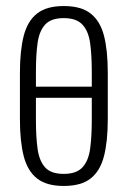

<svg xmlns="http://www.w3.org/2000/svg" viewBox="-20 -607 423 636"><path d="M71 -283V-320H311V-283ZM191 9Q134 9 102.5 -16Q71 -41 58.5 -90Q46 -139 46 -211V-367Q46 -439 58.5 -488Q71 -537 102.5 -562Q134 -587 191 -587Q249 -587 280.5 -562Q312 -537 324.5 -488.5Q337 -440 337 -367V-211Q337 -139 324.5 -90Q312 -41 280.5 -16Q249 9 191 9ZM191 -31Q233 -31 253 -52.5Q273 -74 278.5 -114Q284 -154 284 -209V-369Q284 -425 278.5 -464.5Q273 -504 253 -525.5Q233 -547 191 -547Q149 -547 129.5 -525.5Q110 -504 104.5 -464.5Q99 -425 99 -369V-209Q99 -154 104.5 -114Q110 -74 129.5 -52.5Q149 -31 191 -31Z"/></svg>

Font: Oswald ExtraLight
Style: Regular
Weight: 250
Designer: Vernon Adams
Foundry: Vernon Adams
Version: Version 4.100; ttfautohint (v1.8.1.43-b0c9)